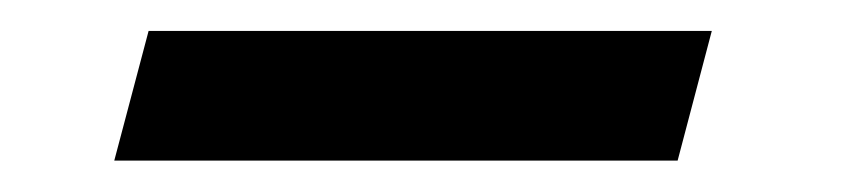

<svg xmlns="http://www.w3.org/2000/svg" viewBox="-20 -326 546 123"><path d="M414.1 -223.1H53.2L75.2 -306.2H436Z"/></svg>

Font: PlayfairDisplay-BoldItalic
Style: Bold Italic
Weight: 700
Italic angle: -14.9847°
Designer: Claus Eggers Sørensen
Foundry: Claus Eggers Sørensen
Version: Version 1.002;PS 001.002;hotconv 1.0.70;makeotf.lib2.5.58329